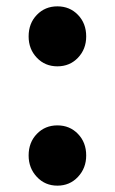

<svg xmlns="http://www.w3.org/2000/svg" viewBox="-20 -577 365 611"><path d="M162.6 -365.9Q123.4 -365.9 97.3 -393.2Q71.1 -420.6 71.1 -461.1Q71.1 -502.6 97.3 -529.7Q123.4 -556.8 162.6 -556.8Q202 -556.8 228.1 -529.7Q254.3 -502.6 254.3 -461.1Q254.3 -420.6 228.1 -393.2Q202 -365.9 162.6 -365.9ZM162.6 13.8Q123.4 13.8 97.3 -14.1Q71.1 -42 71.1 -82.3Q71.1 -123.8 97.3 -150.9Q123.4 -178 162.6 -178Q202 -178 228.1 -150.9Q254.3 -123.8 254.3 -82.3Q254.3 -42 228.1 -14.1Q202 13.8 162.6 13.8Z"/></svg>

Font: Noto Sans TC Thin
Style: Regular
Weight: 100
Designer: Ryoko NISHIZUKA 西塚涼子 (kana, bopomofo & ideographs); Paul D. Hunt (Latin, Greek & Cyrillic); Sandoll Communications 산돌커뮤니
Foundry: Adobe
Version: Version 2.004-H2;hotconv 1.0.118;makeotfexe 2.5.65603